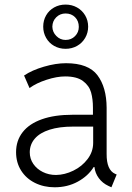

<svg xmlns="http://www.w3.org/2000/svg" viewBox="-20 -794 563 822"><path d="M48.8 -142.6Q48.8 -191.9 76.9 -228Q105 -264.2 159.2 -283.4Q213.4 -302.7 290 -302.7H377.9V-333Q377.9 -369.6 369.9 -398.4Q361.8 -427.2 335.4 -447Q309.1 -466.8 258.8 -466.8Q223.6 -466.8 179.7 -452.6Q135.7 -438.5 106.4 -417L83 -470.7Q117.2 -493.7 168 -508.5Q218.8 -523.4 262.7 -523.4Q358.4 -523.4 397.2 -471.9Q436 -420.4 436.5 -333V-134.8Q436 -66.4 472.7 -49.8L479.5 -46.9L457 7.8L444.3 2Q418.9 -9.8 403.1 -31.2Q387.2 -52.7 384.3 -79.1H381.3Q357.4 -40.5 313.2 -16.4Q269 7.8 213.9 7.8Q167.5 7.8 129.6 -11Q91.8 -29.8 70.3 -64Q48.8 -98.1 48.8 -142.6ZM219.7 -44.9Q257.3 -45.4 294.2 -63.5Q331.1 -81.5 355 -113Q378.9 -144.5 378.9 -182.6V-252H293Q233.9 -252 192.4 -238.8Q150.9 -225.6 129.4 -200.9Q107.9 -176.3 107.4 -142.6Q107.4 -114.3 122.6 -92.3Q137.7 -70.3 163.3 -57.6Q189 -44.9 219.7 -44.9ZM165 -679.7Q165 -706.5 177.5 -728.3Q189.9 -750 211.9 -762.2Q233.9 -774.4 260.7 -774.4Q287.6 -774.4 309.6 -762.2Q331.5 -750 344.5 -728.3Q357.4 -706.5 357.4 -679.7Q357.4 -653.8 344.7 -631.8Q332 -609.9 309.8 -597.4Q287.6 -585 260.7 -585Q233.9 -585 211.9 -597.4Q189.9 -609.9 177.5 -631.8Q165 -653.8 165 -679.7ZM317.4 -678.7Q317.4 -704.1 301.5 -720.2Q285.6 -736.3 260.7 -736.3Q237.3 -736.3 220.9 -720.2Q204.6 -704.1 204.1 -679.7Q204.6 -656.7 221.2 -639.9Q237.8 -623 260.7 -623Q285.2 -623 301.3 -639.4Q317.4 -655.8 317.4 -678.7Z"/></svg>

Font: Reddit Sans Fudge Light
Style: Regular
Weight: 300
Designer: Stephen Hutchings
Foundry: Reddit
Version: Version 1.013